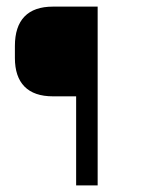

<svg xmlns="http://www.w3.org/2000/svg" viewBox="-20 -560 437 580"><path d="M275 -540V0H210V-269H140Q83 -269 54 -298.5Q25 -328 25 -385V-421Q25 -480 54 -510Q83 -540 140 -540Z"/></svg>

Font: Pathway Extreme SemiCondensed ExtraLight
Style: Regular
Weight: 250
Width: 4
Version: Version 1.001;gftools[0.9.26]